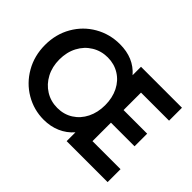

<svg xmlns="http://www.w3.org/2000/svg" viewBox="-135 -1017 1314 1314"><g transform="rotate(45 521.5 -360.5)"><path d="M28.3 -361.3Q28.3 -465.3 76.4 -549.1Q124.5 -632.8 207 -680.2Q289.6 -727.5 387.7 -727.5Q521.5 -727.5 598.6 -638.2V-719.7H995.1V-594.7H723.6V-425.8H952.1V-303.7H723.6V-125H995.1V0H598.6V-85.4Q559.1 -40 504.4 -16.1Q449.7 7.8 383.8 7.8Q288.6 7.8 206.8 -40Q125 -87.9 76.7 -172.4Q28.3 -256.8 28.3 -361.3ZM611.3 -360.4Q611.3 -431.6 583.5 -487.1Q555.7 -542.5 505.6 -573.5Q455.6 -604.5 392.6 -604.5Q329.6 -604.5 278.1 -573.2Q226.6 -542 197.3 -486.6Q168 -431.2 168 -360.4Q168 -290 197.3 -234.4Q226.6 -178.7 277.8 -147Q329.1 -115.2 392.6 -115.2Q456.1 -115.2 505.9 -146.7Q555.7 -178.2 583.5 -233.9Q611.3 -289.6 611.3 -360.4Z"/></g></svg>

Font: Reddit Sans Chocolate
Style: Bold
Weight: 700
Designer: Stephen Hutchings
Foundry: Reddit
Version: Version 1.011